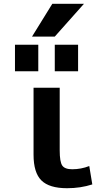

<svg xmlns="http://www.w3.org/2000/svg" viewBox="-20 -983 546 1013"><path d="M295 -520V-190Q295 -129 308.5 -109.5Q322 -90 361 -90Q408 -90 451 -107L467 -10Q405 10 334 10Q240 10 198.5 -31Q157 -72 157 -167V-520ZM269 -607V-747H392V-607ZM59 -607V-747H182V-607ZM256 -963H423L269 -790H149Z"/></svg>

Font: Mplus 1p Bold
Style: Bold
Weight: 700
Version: Version 1.061